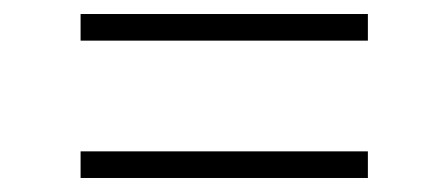

<svg xmlns="http://www.w3.org/2000/svg" viewBox="-20 -477 640 274"><path d="M505 -419H95V-457H505ZM505 -223H95V-261H505Z"/></svg>

Font: Iosevka Extralight Extended
Style: Regular
Weight: 200
Width: 7
Monospace: yes
Designer: Belleve Invis
Foundry: Belleve Invis
Version: Version 32.5.0; ttfautohint (v1.8.4)